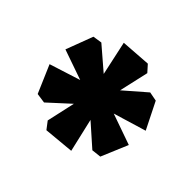

<svg xmlns="http://www.w3.org/2000/svg" viewBox="-93 -790 514 514"><g transform="rotate(45 164.5 -533.0)"><path d="M116 -686 201 -692 218 -673 199 -589 260 -642 286 -637 324 -561 231 -533 319 -502 287 -426 260 -423 199 -477 221 -382 135 -374 119 -395 137 -476 78 -422 50 -426 16 -505 104 -533 18 -563 47 -640 73 -644 137 -589Z"/></g></svg>

Font: Grenze Gotisch Black
Style: Regular
Weight: 900
Designer: Renata Polastri
Foundry: Omnibus-Type
Version: Version 1.001